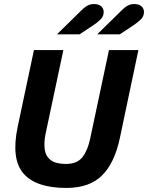

<svg xmlns="http://www.w3.org/2000/svg" viewBox="-20 -915 730 947"><path d="M307.6 12Q157.2 12 95.6 -59.5Q34 -130.9 67.1 -289.1L147.4 -668H292.5L204.8 -255.1Q196 -211.7 200.7 -178.1Q205.3 -144.5 230.1 -125.4Q254.9 -106.4 305.4 -106.4Q360.5 -106.4 386.7 -140Q412.8 -173.6 424.8 -231.4L517.5 -668H662.6L571.5 -235.6Q545.1 -110.3 482.7 -49.1Q420.3 12 307.6 12ZM261.1 -745.7 378.7 -861.2Q395.1 -878 410.2 -886.6Q425.3 -895.1 443.6 -895.1Q467.1 -895.1 479.2 -883.9Q491.4 -872.6 491.4 -856Q491.4 -834 475.6 -818.7Q459.8 -803.4 438.1 -789.1L372.5 -745.7ZM459.6 -745.7 577.2 -861.2Q593.5 -878 608.7 -886.6Q623.8 -895.1 642 -895.1Q665.5 -895.1 677.8 -883.9Q690.1 -872.6 690.1 -856Q690.1 -834 674.1 -818.7Q658.2 -803.4 636.6 -789.1L570.9 -745.7Z"/></svg>

Font: Atkinson Hyperlegible Mono ExtraLight
Style: Italic
Weight: 200
Italic angle: -12°
Monospace: yes
Designer: Elliott Scott, Megan Eiswerth, Linus Boman, Theodore Petrosky, Letters from Sweden
Foundry: Applied Design Works, Letters from Sweden
Version: Version 2.001